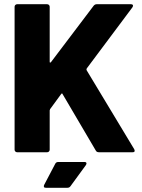

<svg xmlns="http://www.w3.org/2000/svg" viewBox="-20 -720 671 908"><path d="M61 0Q56 0 52.5 -3.5Q49 -7 49 -12V-688Q49 -693 52.5 -696.5Q56 -700 61 -700H203Q208 -700 211.5 -696.5Q215 -693 215 -688V-428Q215 -425 216 -424.5Q217 -424 218 -424Q219 -424 221 -426L423 -693Q429 -700 437 -700H599Q609 -700 609 -693Q609 -690 606 -685L390 -396Q389 -393 389 -391Q389 -390 389 -389L615 -14Q617 -8 617 -7Q617 0 607 0H448Q437 0 433 -8L276 -275Q275 -278 273 -278Q271 -278 269 -275L217 -204Q215 -200 215 -198V-12Q215 -7 211.5 -3.5Q208 0 203 0ZM197 168Q190 168 188.5 165Q187 162 187 160Q187 158 189 154L241 55Q245 46 256 46H379Q389 46 389 53Q389 56 386 61L313 161Q308 168 299 168Z"/></svg>

Font: LinhAnh ExtBd
Style: Regular
Weight: 800
Designer: Jeremy Tribby
Foundry: Tribby Type
Version: Version 1.408